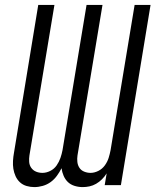

<svg xmlns="http://www.w3.org/2000/svg" viewBox="-20 -755 640 783"><path d="M120 8Q104 8 88.5 3.5Q73 -1 61.5 -11.5Q50 -22 43.5 -36.5Q37 -51 34.5 -66.5Q32 -82 33 -99Q34 -116 37 -132L136 -735H202L100 -121Q98 -108 99 -94.5Q100 -81 107.5 -70.5Q115 -60 127 -55Q139 -50 153 -50Q169 -50 185 -58Q201 -66 211 -80.5Q221 -95 226.5 -111Q232 -127 235 -143L333 -735H398L296 -121Q294 -108 295.5 -94.5Q297 -81 304 -70.5Q311 -60 323.5 -55Q336 -50 349 -50Q365 -50 381 -58Q397 -66 407.5 -80.5Q418 -95 423 -111Q428 -127 431 -143L529 -735H594L473 0H407L415 -48Q407 -35 396 -24Q385 -13 372 -5.5Q359 2 345 5Q331 8 317 8Q300 8 284 3Q268 -2 257 -12.5Q246 -23 239.5 -38Q233 -53 231 -69Q223 -53 212 -38Q201 -23 186.5 -12.5Q172 -2 154.5 3Q137 8 120 8Z"/></svg>

Font: Iosevka Curly LtExObl
Style: Regular
Weight: 300
Width: 7
Italic angle: -9°
Monospace: yes
Designer: Belleve Invis
Foundry: Belleve Invis
Version: Version 11.1.0; ttfautohint (v1.8.3)